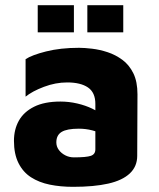

<svg xmlns="http://www.w3.org/2000/svg" viewBox="-20 -708 615 743"><path d="M263 15Q214 15 172.5 6.5Q131 -2 100 -22Q69 -42 51.5 -77Q34 -112 34 -163Q34 -207 53 -241Q72 -275 112 -295Q152 -315 214 -315Q247 -315 279 -307.5Q311 -300 337 -287.5Q363 -275 377 -260L382 -186Q362 -197 337 -203.5Q312 -210 285 -210Q239 -210 218.5 -197.5Q198 -185 198 -157Q198 -141 207.5 -128Q217 -115 232.5 -107Q248 -99 266 -99Q314 -99 331.5 -105Q349 -111 349 -130V-306Q349 -350 320.5 -369.5Q292 -389 240 -389Q195 -389 150 -372Q105 -355 79 -334V-479Q103 -495 158.5 -509Q214 -523 286 -523Q307 -523 336.5 -519.5Q366 -516 396.5 -506Q427 -496 453.5 -476.5Q480 -457 496 -424.5Q512 -392 512 -343L511 -105Q511 -64 482.5 -37Q454 -10 399 2.5Q344 15 263 15ZM318 -583V-688H457V-583ZM126 -583V-688H266V-583Z"/></svg>

Font: Maven Pro ExtraBold
Style: Regular
Weight: 800
Designer: Joe Prince
Foundry: Joe Prince
Version: Version 2.100